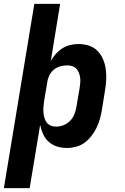

<svg xmlns="http://www.w3.org/2000/svg" viewBox="-27 -755 647 990"><path d="M-7 215 150 -735H283L235 -441Q246 -460 261 -477Q276 -494 295 -506Q314 -518 335.5 -523Q357 -528 377 -528Q406 -528 432 -519.5Q458 -511 476 -492.5Q494 -474 504.5 -449Q515 -424 518.5 -397Q522 -370 520.5 -342Q519 -314 514 -286L498 -186Q494 -163 487.5 -140Q481 -117 470.5 -95.5Q460 -74 444.5 -54Q429 -34 409.5 -19.5Q390 -5 366 1.5Q342 8 319 8Q292 8 267.5 0.5Q243 -7 224.5 -23.5Q206 -40 195.5 -63Q185 -86 180 -111L126 215ZM262 -102Q281 -102 300.5 -109.5Q320 -117 334.5 -132Q349 -147 356.5 -166Q364 -185 367 -204L384 -304Q386 -317 387 -330.5Q388 -344 386 -356.5Q384 -369 379.5 -380.5Q375 -392 366.5 -401Q358 -410 345.5 -414Q333 -418 320 -418Q302 -418 284 -413Q266 -408 251 -396Q236 -384 227.5 -366.5Q219 -349 217 -332L200 -232Q198 -217 197 -203Q196 -189 197 -175Q198 -161 202 -147.5Q206 -134 213.5 -123.5Q221 -113 234.5 -107.5Q248 -102 262 -102Z"/></svg>

Font: Iosevka HT Extrabold Extended
Style: Italic
Weight: 800
Width: 7
Italic angle: -9°
Monospace: yes
Designer: Belleve Invis
Foundry: Belleve Invis
Version: Version 32.3.0; ttfautohint (v1.8.4)